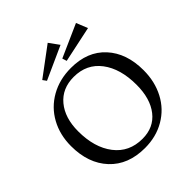

<svg xmlns="http://www.w3.org/2000/svg" viewBox="-227 -966 1130 1130"><g transform="rotate(-45 337.5 -401.5)"><path d="M325.2 20Q185.5 20 105.2 -66.2Q24.9 -152.3 24.9 -295.9Q24.9 -389.6 65.7 -463.9Q106.4 -538.1 180.7 -580.1Q254.9 -622.1 350.1 -622.1Q486.8 -622.1 564.9 -537.1Q643.1 -452.1 643.1 -310.1Q643.1 -215.3 603.5 -140.1Q564 -64.9 491.2 -22.5Q418.5 20 325.2 20ZM116.2 -328.1Q116.2 -192.9 179.4 -110.8Q242.7 -28.8 353 -28.8Q447.3 -28.8 500.2 -96.2Q553.2 -163.6 553.2 -278.8Q553.2 -412.6 492.4 -492.9Q431.6 -573.2 324.2 -573.2Q227.5 -573.2 171.9 -506.3Q116.2 -439.5 116.2 -328.1ZM180.2 -690.9 357.9 -823.2 402.8 -761.2 196.8 -668ZM353 -696.8 558.1 -788.1 586.9 -716.8 361.8 -668.9Z"/></g></svg>

Font: Halibut
Style: Regular
Weight: 400
Designer: Matteo Maggi
Foundry: Collletttivo
Version: Version 3.080 | FøM Fix